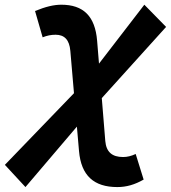

<svg xmlns="http://www.w3.org/2000/svg" viewBox="-100 -547 713 802"><path d="M6.3 234.4 221.2 -18.1 230 83.5C238.8 187 292.5 234.4 390.1 234.4C427.7 234.4 462.4 224.6 500 203.1L466.8 96.2C447.8 105 431.2 108.9 414.1 108.9C368.2 108.9 343.8 87.9 339.8 42L325.2 -137.2L593.8 -434.6L502.9 -527.3L313.5 -281.2L305.7 -376.5C297.4 -480 247.6 -527.3 156.2 -527.3C124.5 -527.3 90.3 -519 46.4 -501L78.1 -391.1C96.2 -398.4 113.3 -401.9 132.3 -401.9C168.9 -401.9 189.9 -380.9 193.8 -334.5L209 -157.7L-79.6 141.6Z"/></svg>

Font: Cascadia Mono NF
Style: Bold Italic
Weight: 700
Italic angle: -10°
Monospace: yes
Designer: Aaron Bell
Foundry: Saja Typeworks
Version: Version 2404.023